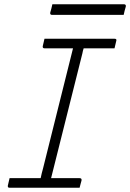

<svg xmlns="http://www.w3.org/2000/svg" viewBox="-20 -882 611 902"><path d="M354 0H25Q19 0 17.5 -3.5Q16 -7 17 -11Q19 -20 21 -28Q23 -36 25 -45H171Q173 -56 176 -67.5Q179 -79 182 -90Q217 -231 252.5 -372.5Q288 -514 323 -655H189Q183 -655 181.5 -658.5Q180 -662 181 -666Q183 -675 185 -683Q187 -691 189 -700H518Q530 -700 526 -689Q524 -680 522 -672Q520 -664 518 -655H373Q371 -649 369.5 -643Q368 -637 367 -631Q330 -485 293.5 -338Q257 -191 220 -45H354Q365 -45 363 -34Q361 -26 358.5 -17.5Q356 -9 354 0ZM226 -862H562Q573 -862 571 -851Q568 -841 565.5 -831.5Q563 -822 561 -812H225Q214 -812 216 -823Q219 -833 221.5 -842.5Q224 -852 226 -862Z"/></svg>

Font: Recursive Sn Lnr St Lt
Style: Italic
Weight: 300
Italic angle: -15°
Version: Version 1.079;hotconv 1.0.112;makeotfexe 2.5.65598; ttfautoh